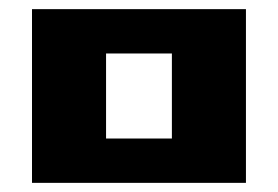

<svg xmlns="http://www.w3.org/2000/svg" viewBox="-20 -720 608 420"><path d="M50 -320V-700H518V-320ZM212 -417H356V-603H212Z"/></svg>

Font: Stalin One
Style: Regular
Weight: 400
Designer: Jovanny Lemonad
Foundry: Alexey Maslov, Jovanny Lemonad
Version: Version 3.002; ttfautohint (v0.91) -l 8 -r 50 -G 200 -x 0 -w